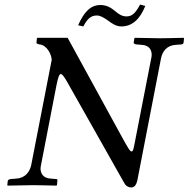

<svg xmlns="http://www.w3.org/2000/svg" viewBox="-20 -813 828 843"><path d="M687 -557C693 -587 712 -613 750 -616L777 -618C780 -618 786 -621 786 -626L788 -645L786 -647C741 -646 705 -645 682 -645C658 -645 617 -646 572 -647L570 -645L567 -626C566 -622 574 -618 579 -618L603 -616C635 -614 646 -594 646 -572C646 -567 645 -562 644 -557L570 -178C566 -159 564 -148 558 -148C550 -148 541 -166 520 -203L277 -647H145L142 -645L140 -626C140 -621 147 -619 154 -618C185 -615 206 -576 207 -550L117 -88C111 -61 93 -32 53 -29L28 -27C19 -26 15 -23 14 -18L12 0L14 2C59 1 100 0 124 0C148 0 183 1 228 2L230 0L232 -19C233 -25 231 -27 226 -27L201 -29C171 -31 158 -50 158 -73C158 -78 159 -83 160 -88L228 -439C235 -473 240 -488 247 -488C253 -488 261 -477 274 -455L523 -14C530 1 541 10 557 10C570 10 579 -2 583 -21ZM535 -741C516 -741 501 -751 487 -763C470 -777 451 -791 421 -791C378 -791 349 -761 323 -702L346 -697C363 -730 379 -745 405 -745C422 -745 438 -734 454 -723C472 -709 491 -697 513 -697C559 -697 594 -727 618 -787L595 -793C573 -751 557 -741 535 -741Z"/></svg>

Font: Libertinus Serif
Style: Italic
Weight: 400
Italic angle: -12°
Designer: Philipp H. Poll, Khaled Hosny
Foundry: Caleb Maclennan
Version: Version 7.050;RELEASE